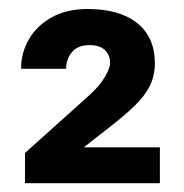

<svg xmlns="http://www.w3.org/2000/svg" viewBox="-20 -737 413 431"><path d="M338.9 -325.7H36.1V-393.6L175.8 -519Q202.6 -542.5 214.8 -563.2Q227.1 -584 227.1 -595.2Q227.1 -613.8 215.3 -624.8Q203.6 -635.7 181.2 -635.7Q154.3 -635.7 141.4 -619.9Q128.4 -604 128.4 -582.5H27.3Q27.3 -619.1 45.4 -649.7Q63.5 -680.2 96.9 -698.5Q130.4 -716.8 176.3 -716.8Q248.5 -716.8 288.1 -685.1Q327.6 -653.3 327.6 -595.2Q327.6 -566.9 316.2 -543.9Q304.7 -521 281.2 -498.5Q257.8 -476.1 221.7 -448.2L168 -406.2H338.9Z"/></svg>

Font: Heebo
Style: Bold
Weight: 700
Designer: Oded Ezer
Foundry: Ezer Type House
Version: Version 3.100